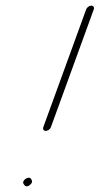

<svg xmlns="http://www.w3.org/2000/svg" viewBox="-20 -682 354 682"><path d="M64.2 -28C68.3 -21.5 73.7 -15.9 85.4 -24.5C97.1 -33.1 94.3 -40.5 90.1 -47C81.4 -58.7 55 -40.3 64.2 -28ZM160.7 -230 313.2 -649C315.7 -655.9 311.4 -662 304.4 -662C297.5 -662 288.7 -655.9 286.2 -649L133.7 -230C131.2 -223.1 135.5 -217 142.5 -217C149.5 -217 158.2 -223.1 160.7 -230Z"/></svg>

Font: Take Off
Style: Drunk
Weight: 400
Foundry: Cannot Into Space Fonts
Version: Version 0.89